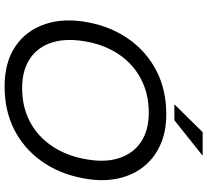

<svg xmlns="http://www.w3.org/2000/svg" viewBox="-54 -858 922 855"><g transform="rotate(90 407.5 -431.0)"><path d="M365 10Q258 10 187 -38Q116 -86 87.5 -171.5Q59 -257 81 -367Q101 -468 156.5 -545.5Q212 -623 296.5 -666.5Q381 -710 490 -710Q569 -710 629 -682Q689 -654 727 -603.5Q765 -553 777.5 -484Q790 -415 773 -333Q753 -231 697.5 -153.5Q642 -76 558 -33Q474 10 365 10ZM372 -68Q456 -68 521 -102Q586 -136 628.5 -197.5Q671 -259 687 -339Q706 -430 686 -495.5Q666 -561 614 -596.5Q562 -632 482 -632Q399 -632 333.5 -598Q268 -564 225.5 -503Q183 -442 167 -361Q149 -269 169 -203.5Q189 -138 241.5 -103Q294 -68 372 -68ZM445 -746 569 -872H674L516 -746Z"/></g></svg>

Font: REM Light
Style: Italic
Weight: 300
Italic angle: -11°
Designer: Octavio Pardo
Foundry: Ashler Design
Version: Version 1.005;gftools[0.9.28]